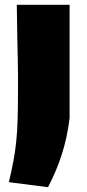

<svg xmlns="http://www.w3.org/2000/svg" viewBox="-20 -560 361 800"><path d="M17 199Q28 152 35.5 113Q43 74 47.5 31Q52 -12 53.5 -64Q55 -116 55 -190Q55 -215 55 -244.5Q55 -274 54 -314Q53 -354 52 -408.5Q51 -463 50 -540H270V-68Q260 13 238 82Q216 151 180 220Z"/></svg>

Font: Plata Sans Black
Style: Regular
Weight: 900
Designer: Pablo Impallari, Andres Torresi, & Cristiano Sobral
Foundry: Pablo Impallari, Andres Torresi, & Cristiano Sobral
Version: Version 1.00;December 28, 2019;FontCreator 12.0.0.2547 64-bi